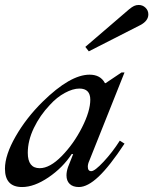

<svg xmlns="http://www.w3.org/2000/svg" viewBox="-29 -746 618 774"><path d="M-9 -66Q-9 -121 34 -196Q77 -271 143 -336Q254 -445 332 -445Q376 -445 394 -411H397L461 -454H473L331 -98Q325 -85 325 -74Q325 -56 339 -56Q353 -56 388.5 -94Q424 -132 454 -179L473 -167Q413 -76 368.5 -34Q324 8 289 8Q265 8 252 -4.5Q239 -17 239 -39Q239 -54 245 -72L266 -125H260Q224 -70 166.5 -31Q109 8 60 8Q-9 8 -9 -66ZM335 -344Q335 -389 291 -389Q265 -389 232.5 -371.5Q200 -354 172 -323Q132 -281 107.5 -230Q83 -179 83 -130Q83 -68 131 -68Q172 -68 220 -117Q268 -166 301.5 -232Q335 -298 335 -344ZM315 -557 492 -709Q503 -718 511.5 -722Q520 -726 530 -726Q546 -726 557.5 -715Q569 -704 569 -688Q569 -662 537 -645L329 -539Z"/></svg>

Font: Ibarra Real Nova
Style: Italic
Weight: 400
Italic angle: -22°
Designer: Jose Maria Ribagorda & Octavio Pardo
Foundry: Octavio Pardo
Version: Version 1.014